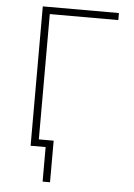

<svg xmlns="http://www.w3.org/2000/svg" viewBox="-59 -759 682 980"><g transform="rotate(5 281.5 -268.5)"><path d="M120 0H197V177H235V-36H159V-678H510V-714H120Z"/></g></svg>

Font: Noto Sans Mono SemiCondensed ExtraLight
Style: Regular
Weight: 200
Width: 4
Designer: Monotype Design Team
Foundry: Monotype Imaging Inc.
Version: Version 2.014